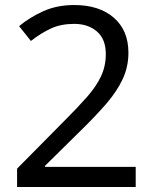

<svg xmlns="http://www.w3.org/2000/svg" viewBox="-20 -744 612 764"><path d="M520 0H48V-73L235 -262Q289 -316 326 -358Q363 -400 382 -440.5Q401 -481 401 -529Q401 -588 366 -618.5Q331 -649 275 -649Q223 -649 183.5 -631Q144 -613 103 -581L56 -640Q98 -675 152.5 -699.5Q207 -724 275 -724Q375 -724 433 -673.5Q491 -623 491 -534Q491 -478 468 -429Q445 -380 404 -332.5Q363 -285 308 -231L159 -84V-80H520Z"/></svg>

Font: Noto Sans Hatran
Style: Regular
Weight: 400
Designer: Monotype Design Team
Foundry: Monotype Imaging Inc.
Version: Version 2.001; ttfautohint (v1.8.4.7-5d5b)